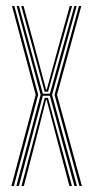

<svg xmlns="http://www.w3.org/2000/svg" viewBox="-20 -620 311 640"><path d="M34.5 0 79.2 -167.5 115.5 -304 75 -454 35.5 -600H43.2L81.2 -460L122.8 -307.5H146.2L186.2 -451.2L228 -600H235.5L192.8 -445.2L153.5 -304L190.8 -167L236.5 0H228L184.2 -160.2L146.2 -300.8H122.8L85.8 -160.8L43 0ZM51.5 0 92 -153.2 129 -293.8H140L178 -153.5L219.8 0H211.5L172.2 -147.2L135.5 -287.2H133.5L98 -147.8L59.5 0ZM18 0 99 -304 20 -600H27.8L107.2 -304L26.2 0ZM244.8 0 161.8 -304 243.2 -600H251L170 -304L253 0ZM128.8 -314.5 88 -465 50.8 -600H58.5L93.8 -470.5L133.5 -321.2H135.8L174.8 -464.2L212.5 -600H220.2L180.2 -458L140.2 -314.5Z"/></svg>

Font: Big Shoulders Inline Text Thin
Style: Regular
Weight: 100
Designer: Patric King
Foundry: XO Type Co
Version: Version 2.002